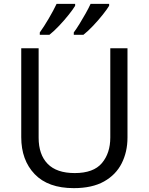

<svg xmlns="http://www.w3.org/2000/svg" viewBox="-20 -964 771 994"><path d="M640 -252Q640 -178 610 -118.5Q580 -59 518.5 -24.5Q457 10 362 10Q229 10 159.5 -62.5Q90 -135 90 -254V-714H180V-251Q180 -164 226.5 -116Q273 -68 367 -68Q464 -68 507.5 -119.5Q551 -171 551 -252V-714H640ZM545 -934Q535 -917 512 -888Q489 -859 462 -830.5Q435 -802 412 -784H362V-796Q376 -815 392 -841Q408 -867 423.5 -894.5Q439 -922 449 -944H545ZM369 -934Q359 -917 336 -888Q313 -859 286 -830.5Q259 -802 236 -784H186V-796Q207 -825 232 -867.5Q257 -910 273 -944H369Z"/></svg>

Font: Noto Sans Soyombo
Style: Regular
Weight: 400
Designer: Monotype Design Team
Foundry: Monotype Imaging Inc.
Version: Version 2.001; ttfautohint (v1.8.4.7-5d5b)